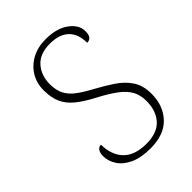

<svg xmlns="http://www.w3.org/2000/svg" viewBox="-214 -822 930 930"><g transform="rotate(-45 250.5 -357.0)"><path d="M258 10Q194 10 152 -9.5Q110 -29 89.5 -60.5Q69 -92 69 -127Q69 -148 77.5 -160.5Q86 -173 101 -173Q102 -100 142 -60Q182 -20 260 -20Q335 -20 371 -60.5Q407 -101 407 -167Q407 -207 391 -236.5Q375 -266 340 -292.5Q305 -319 248 -349Q192 -378 157.5 -406Q123 -434 107 -469Q91 -504 91 -556Q91 -604 114 -642Q137 -680 178 -702Q219 -724 273 -724Q347 -724 392 -691.5Q437 -659 437 -614Q437 -569 403 -569Q403 -630 369.5 -662Q336 -694 272 -694Q203 -694 168 -654.5Q133 -615 133 -555Q133 -513 148 -484.5Q163 -456 193.5 -433.5Q224 -411 269 -387Q317 -361 358 -333.5Q399 -306 424 -268.5Q449 -231 449 -174Q449 -93 400.5 -41.5Q352 10 258 10Z"/></g></svg>

Font: Noto Serif ExtraLight
Style: Regular
Weight: 200
Designer: Monotype Design Team
Foundry: Monotype Imaging Inc.
Version: Version 2.015; ttfautohint (v1.8.4.7-5d5b)